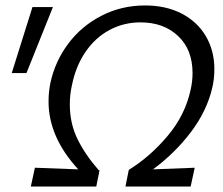

<svg xmlns="http://www.w3.org/2000/svg" viewBox="-20 -684 818 704"><path d="M541 -63 694 -69 679 0H440L452 -60H453L452 -61Q530 -109 594.5 -185.5Q659 -262 679 -355Q686 -386 686 -416Q686 -502 633 -552Q580 -602 495 -602Q434 -602 381.5 -574Q329 -546 293 -493Q257 -440 243 -368Q236 -336 236 -301Q236 -232 264 -174.5Q292 -117 342 -60H345L333 0H93L108 -69L267 -63Q158 -181 158 -312Q158 -347 165 -381Q182 -459 230 -523.5Q278 -588 351.5 -626Q425 -664 512 -664Q589 -664 646.5 -634Q704 -604 735 -551Q766 -498 766 -431Q766 -393 758 -361Q738 -276 679.5 -199Q621 -122 541 -63ZM23 -416 99 -658H174L77 -416Z"/></svg>

Font: Ysabeau Medium
Style: Italic
Weight: 500
Italic angle: -12°
Designer: Christian Thalmann (Catharsis Fonts)
Version: Version 0.003